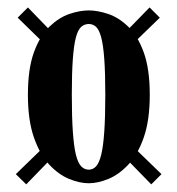

<svg xmlns="http://www.w3.org/2000/svg" viewBox="-20 -518 477 516"><path d="M218.5 -25.5Q194 -25.5 165.5 -37.2Q137 -49 112 -76Q87 -103 71 -149Q55 -195 55 -263.5Q55 -333 71.2 -377.5Q87.5 -422 113 -446.5Q138.5 -471 166.5 -480.5Q194.5 -490 218.5 -490Q242.5 -490 270.8 -480.5Q299 -471 324.5 -446.5Q350 -422 366.2 -377.5Q382.5 -333 382.5 -263.5Q382.5 -195 366.5 -149Q350.5 -103 325.2 -76Q300 -49 271.5 -37.2Q243 -25.5 218.5 -25.5ZM218.5 -62Q230 -62 238.2 -71Q246.5 -80 252 -102.2Q257.5 -124.5 260.2 -163.8Q263 -203 263 -263.5Q263 -322.5 260.2 -359.8Q257.5 -397 252 -417.5Q246.5 -438 238.2 -445.8Q230 -453.5 218.5 -453.5Q207 -453.5 198.2 -445.8Q189.5 -438 184 -417.5Q178.5 -397 175.8 -359.8Q173 -322.5 173 -263.5Q173 -203 175.8 -163.8Q178.5 -124.5 184 -102.2Q189.5 -80 198.2 -71Q207 -62 218.5 -62ZM382 -498 409.5 -470.5 328 -391.5 303 -417ZM386.5 -22.5 307.5 -103.5 332.5 -129 414 -50ZM55 -498 133.5 -417 108.5 -391.5 27.5 -470.5ZM50.5 -22.5 22.5 -50 104 -129 129 -103.5Z"/></svg>

Font: Imbue Thin 10pt Black
Style: Regular
Weight: 900
Version: Version 1.102